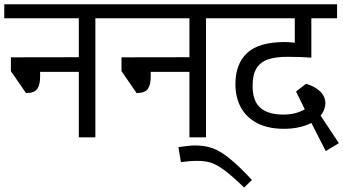

<svg xmlns="http://www.w3.org/2000/svg" viewBox="-27 -636 1589 889"><path d="M519.5 -551.3H414.6V0H337.9V-303.2H158.7V-279.8Q158.7 -243.7 145.3 -224.4Q131.8 -205.1 93.3 -205.1L23.4 -306.6V-370.6L337.9 -371.1V-551.3H-7.3V-616.2H519.5Z M1031.7 -551.3H926.8V0H850.1V-303.2H670.9V-279.8Q670.9 -243.7 657.5 -224.4Q644 -205.1 605.5 -205.1L535.6 -306.6V-370.6L850.1 -371.1V-551.3H504.9V-616.2H1031.7Z M1139.6 197.3 1103.5 232.4Q1046.4 177.2 1010.5 151.1Q974.6 125 948.2 116.9Q921.9 108.9 886.2 108.9Q851.1 108.9 810.5 114.7L799.3 45.4Q824.2 41.5 841.3 39.6Q858.4 37.6 878.4 37.6Q921.4 37.6 956.5 50Q991.7 62.5 1034.7 96.7Q1077.6 130.9 1139.6 197.3Z M1481.4 63.5 1414.6 -66.9Q1361.8 -39.6 1287.1 -39.6Q1214.8 -39.6 1164.3 -65.7Q1113.8 -91.8 1088.4 -138.4Q1063 -185.1 1063 -246.6Q1063 -340.3 1117.4 -390.9Q1171.9 -441.4 1292.5 -441.4Q1315.4 -441.4 1337.9 -438V-551.3H1017.1V-616.2H1533.7V-551.3H1414.6V-369.1Q1362.3 -373 1305.2 -373Q1248 -373 1212.6 -360.4Q1177.2 -347.7 1159.9 -318.4Q1142.6 -289.1 1142.6 -238.8Q1142.6 -167.5 1179 -136.5Q1215.3 -105.5 1284.2 -105.5Q1312.5 -105.5 1335.7 -110.8Q1358.9 -116.2 1384.3 -129.4L1343.8 -212.4L1390.1 -248Q1430.7 -236.3 1455.1 -212.9Q1479.5 -189.5 1479.5 -158.2Q1479.5 -144 1473.9 -128.9Q1468.3 -113.8 1457.5 -100.6L1542 26.9Z"/></svg>

Font: Varta
Style: Regular
Weight: 400
Designer: Joana Correia, Viktoriya Grabowska, Eben Sorkin
Foundry: Sorkin Type
Version: Version 1.002; ttfautohint (v1.3) -l 8 -r 24 -G 200 -x 12 -H